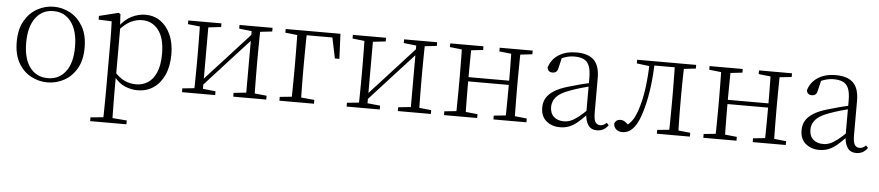

<svg xmlns="http://www.w3.org/2000/svg" viewBox="-44 -809 6203 1355"><g transform="rotate(5 3057.5 -131.0)"><path d="M292 14Q231 14 176 -15Q121 -44 86.5 -103.5Q52 -163 52 -253Q52 -343 87 -403Q122 -463 177 -492.5Q232 -522 292 -522Q353 -522 408 -492.5Q463 -463 498 -403Q533 -343 533 -253Q533 -163 498 -103.5Q463 -44 408 -15Q353 14 292 14ZM292 -16Q372 -16 418.5 -77.5Q465 -139 465 -252Q465 -365 418.5 -428Q372 -491 292 -491Q212 -491 165.5 -428Q119 -365 119 -252Q119 -139 165.5 -77.5Q212 -16 292 -16Z M617 260V233L729 223H750L874 233V260ZM707 260Q708 229 708.5 189.5Q709 150 709.5 108.5Q710 67 710 32V-278Q710 -330 709.5 -374Q709 -418 707 -455L614 -459V-485L751 -519L764 -511L769 -425L771 -420V-80L770 -71V32Q770 66 770.5 107.5Q771 149 771.5 189Q772 229 773 260ZM930 14Q887 14 841.5 -4.5Q796 -23 757 -75H744L756 -108Q797 -62 835 -44.5Q873 -27 917 -27Q962 -27 999 -50Q1036 -73 1058.5 -124Q1081 -175 1081 -257Q1081 -369 1036.5 -425.5Q992 -482 921 -482Q881 -482 840.5 -462.5Q800 -443 753 -389L744 -420H756Q796 -475 844.5 -498.5Q893 -522 941 -522Q1002 -522 1048 -489.5Q1094 -457 1120.5 -398Q1147 -339 1147 -259Q1147 -175 1119.5 -113.5Q1092 -52 1043 -19Q994 14 930 14Z M1245 0V-27L1353 -38H1374L1480 -27V0ZM1608 0V-27L1713 -38H1734L1842 -27V0ZM1329 0Q1330 -24 1330.5 -64.5Q1331 -105 1331.5 -148.5Q1332 -192 1332 -226V-283Q1332 -316 1331.5 -359.5Q1331 -403 1330.5 -443.5Q1330 -484 1329 -508H1390V0ZM1370 -45 1340 -61H1346L1530 -262L1715 -465L1743 -447H1737L1553 -246ZM1697 0V-508H1758Q1757 -484 1756.5 -443.5Q1756 -403 1755.5 -359.5Q1755 -316 1755 -283V-226Q1755 -192 1755.5 -148.5Q1756 -105 1756.5 -64.5Q1757 -24 1758 0ZM1245 -482V-508H1480V-482L1375 -470H1354ZM1608 -482V-508H1842V-482L1735 -470H1714Z M2019 0Q2020 -24 2020.5 -64.5Q2021 -105 2021.5 -148.5Q2022 -192 2022 -226V-275Q2022 -312 2021.5 -357Q2021 -402 2020.5 -443Q2020 -484 2019 -508H2087Q2086 -484 2085.5 -443Q2085 -402 2084.5 -357Q2084 -312 2084 -275V-226Q2084 -192 2084.5 -148.5Q2085 -105 2085.5 -64.5Q2086 -24 2087 0ZM2052 -477V-508H2323L2331 -331H2299L2263 -504L2294 -477ZM1935 0V-27L2042 -38H2062L2180 -27V0ZM1935 -482V-508H2052V-470H2044Z M2411 0V-27L2519 -38H2540L2646 -27V0ZM2774 0V-27L2879 -38H2900L3008 -27V0ZM2495 0Q2496 -24 2496.5 -64.5Q2497 -105 2497.5 -148.5Q2498 -192 2498 -226V-283Q2498 -316 2497.5 -359.5Q2497 -403 2496.5 -443.5Q2496 -484 2495 -508H2556V0ZM2536 -45 2506 -61H2512L2696 -262L2881 -465L2909 -447H2903L2719 -246ZM2863 0V-508H2924Q2923 -484 2922.5 -443.5Q2922 -403 2921.5 -359.5Q2921 -316 2921 -283V-226Q2921 -192 2921.5 -148.5Q2922 -105 2922.5 -64.5Q2923 -24 2924 0ZM2411 -482V-508H2646V-482L2541 -470H2520ZM2774 -482V-508H3008V-482L2901 -470H2880Z M3185 0Q3186 -24 3186.5 -64.5Q3187 -105 3187.5 -148.5Q3188 -192 3188 -226V-283Q3188 -316 3187.5 -359.5Q3187 -403 3186.5 -443.5Q3186 -484 3185 -508H3253Q3252 -484 3251.5 -443Q3251 -402 3250.5 -357Q3250 -312 3250 -275V-256Q3250 -207 3250.5 -157Q3251 -107 3251.5 -65.5Q3252 -24 3253 0ZM3534 0Q3536 -24 3536.5 -65.5Q3537 -107 3537.5 -157Q3538 -207 3538 -256V-275Q3538 -312 3537.5 -357Q3537 -402 3536.5 -443Q3536 -484 3534 -508H3601Q3600 -484 3599.5 -443.5Q3599 -403 3598.5 -359.5Q3598 -316 3598 -283V-226Q3598 -192 3598.5 -148.5Q3599 -105 3599.5 -64.5Q3600 -24 3601 0ZM3101 0V-27L3210 -38H3230L3336 -27V0ZM3101 -482V-508H3336V-482L3230 -470H3210ZM3451 0V-27L3559 -38H3580L3685 -27V0ZM3451 -482V-508H3685V-482L3580 -470H3559ZM3218 -252V-282H3568V-252Z M3923 14Q3865 14 3826 -19Q3787 -52 3787 -114Q3787 -151 3803.5 -180.5Q3820 -210 3857.5 -234Q3895 -258 3957 -276Q4000 -289 4044.5 -300.5Q4089 -312 4129 -321V-297Q4089 -287 4047.5 -275Q4006 -263 3969 -249Q3902 -225 3875.5 -194Q3849 -163 3849 -125Q3849 -78 3876 -54Q3903 -30 3947 -30Q3972 -30 3995.5 -39.5Q4019 -49 4048.5 -72Q4078 -95 4118 -134L4124 -89H4105Q4073 -55 4045 -32Q4017 -9 3988 2.5Q3959 14 3923 14ZM4185 13Q4143 13 4122.5 -17.5Q4102 -48 4100 -102V-106V-350Q4100 -407 4087 -437.5Q4074 -468 4048 -480Q4022 -492 3982 -492Q3952 -492 3922 -483Q3892 -474 3860 -454L3896 -482L3877 -402Q3873 -382 3863 -374Q3853 -366 3837 -366Q3806 -366 3800 -397Q3817 -456 3868 -489Q3919 -522 3995 -522Q4077 -522 4118 -482.5Q4159 -443 4159 -354V-113Q4159 -61 4171 -43Q4183 -25 4205 -25Q4218 -25 4228 -30Q4238 -35 4250 -46L4265 -30Q4250 -8 4229.5 2.5Q4209 13 4185 13Z M4365 10Q4338 10 4320.5 -5.5Q4303 -21 4303 -47Q4309 -61 4319 -68Q4329 -75 4345 -75Q4362 -75 4377.5 -65Q4393 -55 4411 -35V-26H4381V-35Q4409 -52 4427 -76Q4445 -100 4461 -143Q4487 -214 4500 -306.5Q4513 -399 4515 -508H4550Q4548 -396 4533.5 -300.5Q4519 -205 4495 -132Q4479 -82 4459 -50.5Q4439 -19 4415.5 -4.5Q4392 10 4365 10ZM4425 -482V-508H4528V-470H4521ZM4530 -478V-508H4722V-478ZM4609 0V-27L4718 -38H4738L4843 -27V0ZM4693 0Q4694 -24 4694.5 -64.5Q4695 -105 4695.5 -148.5Q4696 -192 4696 -226V-283Q4696 -316 4695.5 -359.5Q4695 -403 4694.5 -443.5Q4694 -484 4693 -508H4760Q4759 -484 4758 -443.5Q4757 -403 4756.5 -359.5Q4756 -316 4756 -283V-226Q4756 -192 4756.5 -148.5Q4757 -105 4758 -64.5Q4759 -24 4760 0ZM4726 -470V-508H4843V-482L4738 -470Z M5022 0Q5023 -24 5023.5 -64.5Q5024 -105 5024.5 -148.5Q5025 -192 5025 -226V-283Q5025 -316 5024.5 -359.5Q5024 -403 5023.5 -443.5Q5023 -484 5022 -508H5090Q5089 -484 5088.5 -443Q5088 -402 5087.5 -357Q5087 -312 5087 -275V-256Q5087 -207 5087.5 -157Q5088 -107 5088.5 -65.5Q5089 -24 5090 0ZM5371 0Q5373 -24 5373.5 -65.5Q5374 -107 5374.5 -157Q5375 -207 5375 -256V-275Q5375 -312 5374.5 -357Q5374 -402 5373.5 -443Q5373 -484 5371 -508H5438Q5437 -484 5436.5 -443.5Q5436 -403 5435.5 -359.5Q5435 -316 5435 -283V-226Q5435 -192 5435.5 -148.5Q5436 -105 5436.5 -64.5Q5437 -24 5438 0ZM4938 0V-27L5047 -38H5067L5173 -27V0ZM4938 -482V-508H5173V-482L5067 -470H5047ZM5288 0V-27L5396 -38H5417L5522 -27V0ZM5288 -482V-508H5522V-482L5417 -470H5396ZM5055 -252V-282H5405V-252Z M5760 14Q5702 14 5663 -19Q5624 -52 5624 -114Q5624 -151 5640.5 -180.5Q5657 -210 5694.5 -234Q5732 -258 5794 -276Q5837 -289 5881.5 -300.5Q5926 -312 5966 -321V-297Q5926 -287 5884.5 -275Q5843 -263 5806 -249Q5739 -225 5712.5 -194Q5686 -163 5686 -125Q5686 -78 5713 -54Q5740 -30 5784 -30Q5809 -30 5832.5 -39.5Q5856 -49 5885.5 -72Q5915 -95 5955 -134L5961 -89H5942Q5910 -55 5882 -32Q5854 -9 5825 2.5Q5796 14 5760 14ZM6022 13Q5980 13 5959.5 -17.5Q5939 -48 5937 -102V-106V-350Q5937 -407 5924 -437.5Q5911 -468 5885 -480Q5859 -492 5819 -492Q5789 -492 5759 -483Q5729 -474 5697 -454L5733 -482L5714 -402Q5710 -382 5700 -374Q5690 -366 5674 -366Q5643 -366 5637 -397Q5654 -456 5705 -489Q5756 -522 5832 -522Q5914 -522 5955 -482.5Q5996 -443 5996 -354V-113Q5996 -61 6008 -43Q6020 -25 6042 -25Q6055 -25 6065 -30Q6075 -35 6087 -46L6102 -30Q6087 -8 6066.5 2.5Q6046 13 6022 13Z"/></g></svg>

Font: Noto Serif SC ExtraLight
Style: Regular
Weight: 200
Designer: Ryoko NISHIZUKA 西塚涼子 (kana & ideographs); Frank Grießhammer (Latin, Greek & Cyrillic); Wenlong ZHANG 张文龙 (bopomofo); San
Foundry: Adobe
Version: Version 2.002-H1;hotconv 1.1.0;makeotfexe 2.6.0